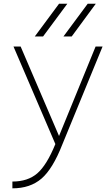

<svg xmlns="http://www.w3.org/2000/svg" viewBox="-20 -772 596 1021"><path d="M209 -578.1H165L293.9 -752H337.9ZM361.3 -578.1H317.4L446.3 -752H489.3ZM293.9 -48.8 488.3 -524.4H525.4L311.5 -3.9Q260.7 126 200.7 177.7Q140.6 229.5 45.9 229.5V193.4Q127.9 193.4 178.2 149.9Q228.5 106.4 274.4 -5.9L51.8 -524.4H89.8Z"/></svg>

Font: Gen Shin Gothic ExtraLight
Style: Regular
Weight: 100
Designer: [Source Han Sans]
Ryoko NISHIZUKA  (kana & ideographs); Paul D. Hunt (Latin, Greek & Cyrillic); Wenlong ZHANG  (bopomofo
Version: Version 1.002.20150607